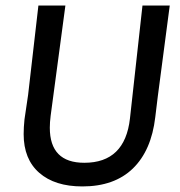

<svg xmlns="http://www.w3.org/2000/svg" viewBox="-20 -662 646 690"><path d="M590 -642 547 -315 538 -241Q524 -121 457.5 -56.5Q391 8 276 8Q177 8 121 -41Q65 -90 65 -180Q65 -204 68 -233L81 -321L118 -642H215L162 -246Q159 -222 159 -203Q159 -77 283 -77Q429 -77 447 -236L492 -642Z"/></svg>

Font: Alegreya Sans Medium
Style: Italic
Weight: 500
Italic angle: -7°
Designer: Juan Pablo del Peral
Foundry: Huerta Tipografica
Version: Version 2.007